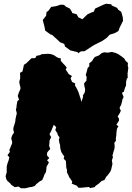

<svg xmlns="http://www.w3.org/2000/svg" viewBox="-20 -981 707 1028"><path d="M92 27 80 18 59 21 41 9 34 0 20 -12 14 -21 10 -37 13 -49 16 -58V-90L20 -106L26 -122L30 -139L20 -150L33 -168L30 -178L38 -197L45 -214V-222L40 -240L45 -256L55 -271L51 -288L52 -297L58 -317L62 -331L63 -344L68 -366L70 -374L65 -395L68 -404L69 -417L73 -439L82 -448L75 -467L81 -486L88 -501L90 -510L85 -531L83 -543L88 -561V-576L87 -591L100 -598L105 -619L108 -634L119 -641L132 -653L148 -669L169 -670L175 -682L194 -686L204 -691L238 -693L254 -691L270 -685L281 -677L290 -672L306 -668L305 -656L312 -648L318 -641L326 -633L331 -627L337 -620L332 -608L341 -595L348 -584L357 -579L365 -574L358 -562L361 -554L366 -542L373 -539L383 -534L381 -524L389 -511L394 -501L400 -488L404 -476L407 -466L411 -455L416 -435L421 -451L425 -463L424 -470L434 -487L436 -503L432 -519L430 -534L443 -550V-560L444 -569L439 -580L444 -596L448 -612L450 -618L458 -626V-642L473 -654L480 -666L488 -676L509 -684L525 -697L538 -701L557 -699L579 -703L601 -697L617 -689L619 -687L631 -679L645 -668L652 -656L665 -644L664 -629L667 -617L663 -587L664 -565L659 -559L655 -543V-524L649 -510L643 -490L633 -484L642 -461L636 -450L633 -436L629 -421L620 -403L627 -388L621 -375L610 -357L617 -346V-335L603 -313L614 -305L606 -291L603 -267V-258L600 -239L601 -228L592 -216L594 -200L593 -185L588 -170L582 -147L585 -140L579 -123L582 -103L575 -72L570 -61L556 -42L549 -35L539 -17L524 -12L509 2L492 14L487 21L463 26L456 20L417 24H400L391 13L378 8L364 2L367 -9L361 -17L357 -24L351 -31L348 -39L343 -49L338 -60L339 -70L335 -83L334 -99L333 -119L321 -131L324 -144L317 -153L310 -164L307 -171L304 -182L302 -194V-203L298 -216L295 -233L299 -245L289 -259L288 -266L281 -277L276 -285L281 -300L268 -313L260 -294L254 -279L245 -263L248 -257L254 -247L245 -228V-219L243 -201L249 -183L241 -175L233 -165L231 -151L235 -145L244 -135L232 -123L242 -112L236 -100L229 -88L228 -72L225 -57L220 -51L216 -41L212 -30L206 -17L193 -10L184 -3L173 6L167 14L151 20L140 21L116 27ZM399 -696 395 -702 357 -711 328 -732 324 -746 301 -755 292 -764 258 -795 251 -796 222 -817 218 -839 209 -874 227 -897 229 -916 240 -924 254 -944 280 -948 305 -956 323 -955 332 -946 354 -935 364 -919 367 -911 390 -905 400 -888 421 -878 448 -904 469 -914 482 -918 489 -935 532 -955 548 -961 576 -958 578 -952 607 -939 613 -929 629 -918 637 -890 639 -870 621 -834 614 -815 597 -805 567 -795 551 -778 528 -762 492 -744 479 -737 433 -707 413 -706Z"/></svg>

Font: Winky Rough Black
Style: Italic
Weight: 900
Italic angle: -8.97852°
Designer: Simon Atzbach
Foundry: typofactur
Version: Version 1.206; ttfautohint (v1.8.4.7-5d5b)